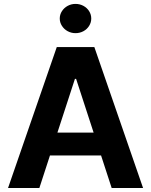

<svg xmlns="http://www.w3.org/2000/svg" viewBox="-20 -943 758 963"><path d="M20.3 0 264.8 -707H453.2L697.6 0H540.1L361.7 -547.4H355.8L177.4 0ZM547 -278V-163.3H169.2V-278ZM279.7 -850Q279.7 -870.1 290.6 -886.9Q301.4 -903.8 319.5 -913.6Q337.6 -923.4 358.7 -923.4Q380.3 -923.4 398.4 -913.6Q416.5 -903.8 427.1 -886.9Q437.7 -870.1 437.7 -850Q437.7 -830.4 427.1 -813.4Q416.5 -796.3 398.4 -786.5Q380.3 -776.7 358.7 -776.7Q337.6 -776.7 319.5 -786.5Q301.4 -796.3 290.6 -813.4Q279.7 -830.4 279.7 -850Z"/></svg>

Font: Pretendard Std Variable
Style: Regular
Weight: 400
Designer: Base glyphs from Inter by Rasmus Andersson; Hangeul glyphs from Noto Sans CJK(Source Han Sans) by Jang Soo-young and Kan
Foundry: Kil Hyung-jin
Version: Version 1.309;Glyphs 3.2 (3225)